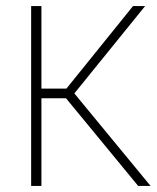

<svg xmlns="http://www.w3.org/2000/svg" viewBox="-20 -615 518 635"><path d="M437 0 186 -305 420 -595H460L221 -300V-312L478 0ZM83 0V-595H117V0ZM109 -290V-322H206V-290Z"/></svg>

Font: Encode Sans SC Condensed Thin
Style: Regular
Weight: 100
Width: 3
Designer: Multiple Designers
Foundry: Impallari Type
Version: Version 3.002